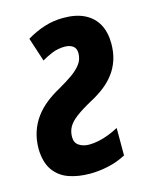

<svg xmlns="http://www.w3.org/2000/svg" viewBox="-91 -617 547 689"><g transform="rotate(-15 182.0 -272.5)"><path d="M159.2 9.8Q115.2 9.8 80.6 -2.4Q45.9 -14.6 25.1 -43.7Q4.4 -72.8 2.9 -122.1Q2.9 -157.7 12.5 -186.5Q22 -215.3 39.1 -238.5Q56.2 -261.7 79.6 -280.3Q103 -298.8 130.9 -314Q160.2 -330.6 182.4 -346.2Q204.6 -361.8 217.3 -379.2Q230 -396.5 230 -418.9Q230 -437.5 218 -445.8Q206.1 -454.1 188 -454.1Q162.6 -454.1 141.4 -445.3Q120.1 -436.5 102.1 -425.8L73.2 -514.2Q105.5 -533.7 139.2 -544.4Q172.9 -555.2 210 -555.2Q257.8 -555.2 289.6 -538.8Q321.3 -522.5 337.2 -492.7Q353 -462.9 353 -421.9Q353 -388.2 344 -361.1Q335 -334 318.4 -312Q301.8 -290 279.3 -272.7Q256.8 -255.4 230 -241.2Q191.4 -220.2 169.7 -203.6Q147.9 -187 138.9 -170.7Q129.9 -154.3 129.9 -133.8Q129.9 -112.3 145.3 -102.1Q160.6 -91.8 183.1 -91.8Q199.7 -91.8 218.3 -95.7Q236.8 -99.6 255.9 -106.9Q274.9 -114.3 293 -124V-22Q262.2 -5.4 227.3 2.2Q192.4 9.8 159.2 9.8Z"/></g></svg>

Font: Open Sans Condensed
Style: Italic
Weight: 400
Width: 3
Italic angle: -12°
Designer: Monotype Design Team
Foundry: Monotype Imaging Inc.
Version: Version 3.000